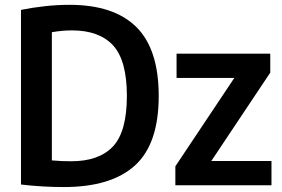

<svg xmlns="http://www.w3.org/2000/svg" viewBox="-20 -768 1168 796"><path d="M244.5 7.5Q203 7.5 158.2 5Q113.5 2.5 67 -3V-727Q113 -736.5 165 -742.2Q217 -748 268.5 -748Q452 -748 545 -656.2Q638 -564.5 638 -370Q638 -171.5 539.5 -82Q441 7.5 244.5 7.5ZM276 -99.5Q390 -99.5 448 -160.5Q506 -221.5 506 -370.5Q506 -517.5 448.8 -579.8Q391.5 -642 278.5 -642Q238.5 -642 195 -634.5V-103Q216.5 -101 236 -100.2Q255.5 -99.5 276 -99.5ZM707 0V-78.5L951.5 -445H712V-545.5H1100.5V-467L856 -100.5H1105.5V0Z"/></svg>

Font: Encode Sans SemiCondensed SemiCondensed SemiBold
Style: Regular
Weight: 600
Width: 4
Designer: Multiple Designers
Foundry: Impallari Type
Version: Version 3.000; ttfautohint (v1.8.3) -l 8 -r 50 -G 200 -x 14 